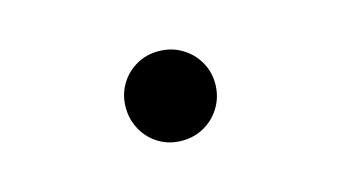

<svg xmlns="http://www.w3.org/2000/svg" viewBox="-38 -545 692 390"><g transform="rotate(-15 307.5 -350.0)"><path d="M307.7 -444.1Q334.4 -444.1 355.9 -431.5Q377.4 -419 390 -397.7Q402.6 -376.4 402.6 -350.8Q402.6 -324.6 390 -302.8Q377.4 -281 355.9 -268.5Q334.4 -255.9 307.7 -255.9Q281.5 -255.9 260.3 -268.5Q239 -281 226.7 -302.8Q214.4 -324.6 214.4 -350.8Q214.4 -376.4 226.7 -397.7Q239 -419 260.3 -431.5Q281.5 -444.1 307.7 -444.1Z"/></g></svg>

Font: Fira Code Fixed Retina
Style: Regular
Weight: 450
Monospace: yes
Designer: Carrois Corporate, Edenspiekermann AG, Nikita Prokopov
Foundry: Carrois Corporate, Edenspiekermann AG, Nikita Prokopov
Version: Version 5.002